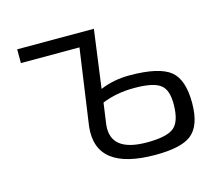

<svg xmlns="http://www.w3.org/2000/svg" viewBox="-78 -581 780 687"><g transform="rotate(-15 312.5 -237.5)"><path d="M293 -269Q343 -290 401 -290Q511 -290 553 -256Q593 -223 593 -137Q593 -52 551 -20Q513 9 419 9Q197 9 215 -151L255 -433H38V-484H322ZM276 -141Q265 -42 401 -42Q473 -42 500 -63Q527 -84 528 -146Q529 -202 504 -221Q479 -242 406 -242Q340 -242 287 -220Z"/></g></svg>

Font: Taylor Sans Light
Style: Regular
Weight: 300
Italic angle: -8°
Designer: Natanael Gama
Version: Version 1.001 September 8, 2015